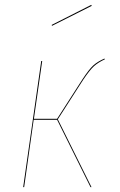

<svg xmlns="http://www.w3.org/2000/svg" viewBox="-20 -767 492 787"><path d="M410 -524Q382 -511 365 -495.5Q348 -480 321 -440L217 -278L355 0H351L214 -276H118L79 0H75L149 -517H153L119 -280H214L318 -442Q345 -483 362 -498.5Q379 -514 408 -527ZM356 -743 193 -661 192 -665 354 -747Z"/></svg>

Font: Fira Sans Condensed Four
Style: Italic
Weight: 100
Width: 3
Italic angle: -8°
Designer: bBox Type GmbH & Carrois Corporate GbR & Edenspiekermann AG
Foundry: bBox Type GmbH & Carrois Corporate GbR & Edenspiekermann AG
Version: Version 4.301